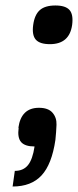

<svg xmlns="http://www.w3.org/2000/svg" viewBox="-20 -524 284 700"><path d="M182 -504Q219 -504 233.5 -487.5Q248 -471 243 -433Q233 -363 162 -363Q125 -363 110.5 -379.5Q96 -396 101 -433Q106 -470 125 -487Q144 -504 182 -504ZM48 -58H47Q57 -131 122 -131Q156 -131 171.5 -113Q187 -95 186 -69Q185 -43 182 -14Q169 75 131.5 115.5Q94 156 26 156L34 99Q65 99 82 78Q99 57 106 10Q71 10 57 -6Q43 -22 48 -58Z"/></svg>

Font: Fivo Sans Modern Med
Style: Italic
Weight: 450
Designer: Alexander Slobzheninov
Foundry: Alexander Slobzheninov
Version: 1.0